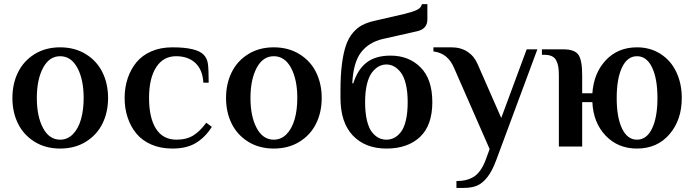

<svg xmlns="http://www.w3.org/2000/svg" viewBox="-20 -709 3359 929"><path d="M271 9.8Q200.2 9.8 147.2 -23.2Q94.2 -56.2 67.1 -111.1Q40 -166 40 -234.9Q40 -303.7 67.1 -358.9Q94.2 -414.1 147.2 -447Q200.2 -480 271 -480Q341.8 -480 395.3 -447Q448.7 -414.1 475.8 -358.9Q502.9 -303.7 502.9 -234.9Q502.9 -166 475.8 -111.1Q448.7 -56.2 395.5 -23.2Q342.3 9.8 271 9.8ZM271 -33.2Q306.6 -33.2 332.8 -59.8Q358.9 -86.4 371.8 -131.6Q384.8 -176.8 384.8 -234.9Q384.8 -324.2 354.5 -380.6Q324.2 -437 271 -437Q218.3 -437 188.2 -380.4Q158.2 -323.7 158.2 -234.9Q158.2 -146 188.2 -89.6Q218.3 -33.2 271 -33.2Z M814 9.8Q757.3 9.8 712.6 -9.5Q668 -28.8 640.1 -62.5Q612.3 -96.2 597.7 -140.1Q583 -184.1 583 -234.9Q583 -285.6 597.7 -329.6Q612.3 -373.5 640.1 -407.5Q668 -441.4 712.6 -460.7Q757.3 -480 814 -480Q929.7 -480 964.8 -444.8Q981.9 -427.7 985.8 -401.4Q989.7 -375 989.7 -309.1H963.9Q960.4 -371.6 925.3 -404.3Q890.1 -437 832 -437Q770 -437 735.6 -383.5Q701.2 -330.1 701.2 -234.9Q701.2 -138.7 734.9 -85.9Q768.6 -33.2 834 -33.2Q882.8 -33.2 915.8 -54Q948.7 -74.7 978 -115.2L1004.9 -95.2Q974.1 -45.9 929.2 -18.1Q884.3 9.8 814 9.8Z M1304.7 9.8Q1233.9 9.8 1180.9 -23.2Q1127.9 -56.2 1100.8 -111.1Q1073.7 -166 1073.7 -234.9Q1073.7 -303.7 1100.8 -358.9Q1127.9 -414.1 1180.9 -447Q1233.9 -480 1304.7 -480Q1375.5 -480 1429 -447Q1482.4 -414.1 1509.5 -358.9Q1536.6 -303.7 1536.6 -234.9Q1536.6 -166 1509.5 -111.1Q1482.4 -56.2 1429.2 -23.2Q1376 9.8 1304.7 9.8ZM1304.7 -33.2Q1340.3 -33.2 1366.5 -59.8Q1392.6 -86.4 1405.5 -131.6Q1418.5 -176.8 1418.5 -234.9Q1418.5 -324.2 1388.2 -380.6Q1357.9 -437 1304.7 -437Q1252 -437 1221.9 -380.4Q1191.9 -323.7 1191.9 -234.9Q1191.9 -146 1221.9 -89.6Q1252 -33.2 1304.7 -33.2Z M1849.6 9.8Q1747.6 9.8 1687.5 -53Q1627.4 -115.7 1627.4 -235.8V-270Q1627.4 -344.2 1634.5 -399.2Q1641.6 -454.1 1654.3 -490.5Q1667 -526.9 1688 -551Q1709 -575.2 1732.9 -587.6Q1756.8 -600.1 1790.5 -607.9L1934.6 -641.1Q1977.5 -651.4 1997.8 -661.4Q2018.1 -671.4 2021.5 -689H2047.9V-615.2Q2047.9 -569.3 1999.5 -558.1L1830.6 -520Q1763.7 -503.9 1726.6 -455.3Q1689.5 -406.7 1684.6 -306.2H1689.5Q1710.9 -373.5 1754.2 -406.7Q1797.4 -439.9 1869.6 -439.9Q1958.5 -439.9 2015.1 -382.8Q2071.8 -325.7 2071.8 -214.8Q2071.8 -102.5 2012.2 -46.4Q1952.6 9.8 1849.6 9.8ZM1952.6 -214.8Q1952.6 -265.1 1943.6 -302Q1934.6 -338.9 1918.9 -358.9Q1903.3 -378.9 1886 -387.9Q1868.7 -397 1849.6 -397Q1830.6 -397 1813.2 -387.9Q1795.9 -378.9 1780.3 -358.9Q1764.6 -338.9 1755.6 -302Q1746.6 -265.1 1746.6 -214.8Q1746.6 -163.1 1755.6 -125.7Q1764.6 -88.4 1780.3 -69.1Q1795.9 -49.8 1813 -41.5Q1830.1 -33.2 1849.6 -33.2Q1869.1 -33.2 1886.2 -41.5Q1903.3 -49.8 1918.9 -69.1Q1934.6 -88.4 1943.6 -125.7Q1952.6 -163.1 1952.6 -214.8Z M2188.5 200.2V167Q2240.7 167 2273.9 145.3Q2307.1 123.5 2329.1 66.9L2349.1 12.2L2177.2 -379.9Q2146.5 -452.6 2077.1 -460V-480H2164.6Q2209 -480 2241.5 -459Q2273.9 -438 2290.5 -399.9L2405.3 -138.2L2528.3 -470.2H2580.1L2381.3 64.9Q2361.8 118.2 2337.9 148.4Q2314 178.7 2287.6 189.5Q2261.2 200.2 2224.1 200.2Z M3062 9.8Q2969.7 9.8 2910.2 -53Q2850.6 -115.7 2846.2 -214.8H2796.9V0H2684.1V-344.2Q2684.1 -369.1 2681.4 -385.5Q2678.7 -401.9 2671.6 -416Q2664.6 -430.2 2650.4 -437Q2636.2 -443.8 2614.3 -443.8H2602.1V-470.2H2707Q2759.8 -470.2 2778.3 -444.6Q2796.9 -418.9 2796.9 -344.2V-257.8H2846.2Q2853 -356 2911.6 -418Q2970.2 -480 3062 -480Q3126.5 -480 3176.3 -448Q3226.1 -416 3252.4 -360.4Q3278.8 -304.7 3278.8 -234.9Q3278.8 -128.4 3219.2 -59.3Q3159.7 9.8 3062 9.8ZM3062 -33.2Q3108.9 -33.2 3135 -87.2Q3161.1 -141.1 3161.1 -234.9Q3161.1 -328.6 3135 -382.8Q3108.9 -437 3062 -437Q3015.6 -437 2989.7 -382.8Q2963.9 -328.6 2963.9 -234.9Q2963.9 -141.1 2989.7 -87.2Q3015.6 -33.2 3062 -33.2Z"/></svg>

Font: El Messiri SemiBold
Style: Regular
Weight: 600
Designer: Mohamed Gaber
Foundry: Kief Type Foundry
Version: Version 2.007;PS 002.007;hotconv 1.0.88;makeotf.lib2.5.64775